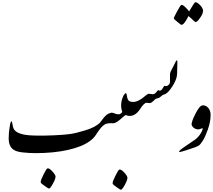

<svg xmlns="http://www.w3.org/2000/svg" viewBox="-20 -1383 1937 1747"><path d="M995.1 -262.2Q970.2 -262.2 952.1 -258.3Q935.1 -254.9 917 -238.8Q899.4 -224.1 880.9 -197.8Q872.1 -184.6 863 -171.6Q854 -158.7 845.2 -145.5Q824.7 -117.7 795.9 -98.6Q726.6 -46.9 595.2 -18.1Q465.8 10.3 306.2 10.3Q246.6 10.3 193.8 4.4Q133.8 -0.5 105.5 -19.5Q59.1 -48.3 59.1 -124.5Q59.1 -173.3 67.4 -224.1Q74.7 -278.8 84 -278.8Q89.8 -278.8 95.2 -245.1Q98.6 -211.4 118.9 -192.4Q139.2 -173.3 184.1 -161.6Q229 -149.9 314.9 -149.4Q385.3 -147.9 472.7 -151.9Q560.1 -155.8 614.7 -163.1Q669.4 -170.4 748.5 -194.8Q800.3 -210 834.7 -228Q869.1 -246.1 889.2 -266.6Q891.1 -268.1 908.7 -291.7Q926.3 -315.4 937.5 -326.7Q960 -350.6 995.1 -357.9Q1019.5 -341.8 1015.6 -309.1Q1007.8 -277.3 995.1 -262.2ZM350.1 272.5Q350.1 280.8 360.4 289.6Q372.6 299.3 397 316.2Q421.4 333 425.8 333Q436.5 333 460.9 289.3Q485.4 245.6 485.4 222.7Q483.4 205.1 454.3 174.1Q425.3 143.1 409.7 149.9Q401.9 153.8 376 205.1Q350.1 256.3 350.1 272.5Z M1134.8 -511.7Q1139.2 -468.8 1162.1 -460Q1169.4 -443.4 1172.4 -425Q1175.3 -406.7 1175 -388.9Q1174.8 -371.1 1171.4 -355.2Q1168 -339.4 1162.1 -328.1Q1144.5 -327.1 1126 -335.9Q1120.1 -338.4 1074.5 -296.6Q1028.8 -254.9 995.1 -262.2Q990.2 -272.9 987.3 -285.2Q984.4 -297.4 983.9 -309.8Q983.4 -322.3 985.8 -334.5Q988.3 -346.7 995.1 -357.9Q1007.3 -357.9 1022.7 -351.1Q1038.1 -344.2 1054.9 -343Q1071.8 -341.8 1084.5 -354.5Q1089.4 -357.9 1092.3 -365.2Q1067.4 -437 1104 -514.2Q1116.7 -535.2 1124.5 -535.2Q1131.3 -535.2 1134.8 -511.7ZM1004.4 283.2Q1004.4 291.5 1014.6 300.3Q1026.9 310.1 1051.3 326.9Q1075.7 343.8 1080.1 343.8Q1090.8 343.8 1115.2 300Q1139.6 256.3 1139.6 233.4Q1137.7 215.8 1108.6 184.8Q1079.6 153.8 1064 160.6Q1056.2 164.6 1030.3 215.8Q1004.4 267.1 1004.4 283.2Z M1162.1 -460Q1196.3 -449.2 1229.2 -463.1Q1262.2 -477.1 1291 -502Q1321.8 -528.3 1332 -529.8Q1339.4 -530.3 1350.1 -528.3Q1360.4 -525.4 1369.1 -525.4Q1386.2 -525.4 1399.4 -541.5Q1411.1 -556.2 1417.5 -562.5Q1431.6 -556.2 1440.9 -559.6Q1452.6 -564 1465.3 -586.9Q1470.2 -598.6 1475.6 -601.6Q1494.6 -600.1 1496.6 -600.1L1505.4 -604.5Q1508.3 -597.7 1512.2 -588.9Q1515.1 -577.1 1515.1 -569.8Q1515.1 -566.4 1512.2 -557.6Q1509.8 -553.2 1505.4 -543L1496.6 -535.6Q1489.3 -528.8 1479 -525.4Q1468.3 -521.5 1464.4 -520Q1458.5 -518.1 1449.2 -509.3Q1442.4 -503.9 1432.1 -496.1Q1426.3 -490.2 1415.5 -489.3Q1403.8 -487.8 1397 -483.4Q1389.2 -478.5 1378.9 -466.8Q1356 -446.3 1345.7 -444.8Q1316.4 -447.8 1313 -447.8Q1291 -447.8 1252.9 -388.2Q1229.5 -354 1206.1 -341.1Q1182.6 -328.1 1162.1 -328.1Q1160.2 -330.1 1157 -337.6Q1153.8 -345.2 1150.9 -356.2Q1147.9 -367.2 1146.2 -380.6Q1144.5 -394 1145.3 -408Q1146 -421.9 1149.9 -435.5Q1153.8 -449.2 1162.1 -460Z M1505.9 -604.5Q1518.1 -611.8 1523.4 -622.6Q1526.9 -633.8 1526.9 -643.1Q1526.9 -649.9 1526.9 -665.5Q1526.9 -681.2 1526.9 -706.1Q1526.9 -725.1 1545.9 -757.3Q1558.6 -780.3 1580.6 -825.7Q1586.4 -835.9 1591.3 -833.5Q1594.2 -831.5 1593.8 -810.1Q1592.8 -795.4 1592.8 -769Q1592.8 -762.7 1591.3 -710Q1589.8 -669.4 1561.5 -619.1Q1531.2 -566.9 1505.9 -543Q1502 -558.6 1500.5 -573.7Q1499 -588.9 1505.9 -604.5ZM1561.5 -1214.8Q1561.5 -1224.6 1591.3 -1279.3Q1621.1 -1334 1628.4 -1337.4Q1640.6 -1342.3 1664.6 -1319.3Q1688.5 -1296.4 1700.7 -1278.8Q1715.3 -1302.7 1733.2 -1332.5Q1751 -1362.3 1757.3 -1362.8Q1775.4 -1362.8 1800.8 -1336.2Q1826.2 -1309.6 1827.6 -1286.1Q1827.6 -1258.3 1800.3 -1220.2Q1773.9 -1182.6 1761.7 -1182.6Q1753.4 -1182.6 1732.2 -1203.9Q1710.9 -1225.1 1694.8 -1236.8Q1655.3 -1157.2 1631.8 -1157.2Q1626 -1157.2 1615.2 -1166.5Q1605 -1175.3 1583.3 -1192.9Q1561.5 -1210.4 1561.5 -1214.8Z M1871.6 -205.6Q1846.2 -134.8 1824.2 -101.1Q1802.2 -67.4 1789.8 -59.3Q1777.3 -51.3 1752.4 -42Q1727.5 -32.7 1676.5 -16.4Q1625.5 0 1616.2 0Q1610.4 0 1610.4 -2.9Q1604.5 -10.7 1671.1 -55.4Q1737.8 -100.1 1757.1 -114Q1776.4 -127.9 1796.6 -154.8Q1816.9 -181.6 1826.2 -215.3Q1820.8 -215.8 1815.7 -214.4Q1810.5 -212.9 1805.4 -210.9Q1800.3 -209 1794.9 -207.3Q1789.6 -205.6 1784.7 -205.6Q1757.3 -206.5 1739 -223.4Q1720.7 -240.2 1723.6 -260.7Q1726.6 -272.9 1732.2 -289.6Q1737.8 -306.2 1755.4 -342Q1772.9 -377.9 1790.8 -401.4Q1808.6 -424.8 1826.2 -424.8Q1856.4 -424.8 1876.5 -399.2Q1896.5 -373.5 1896.5 -337.4Q1896.5 -319.3 1894.3 -301.3Q1892.1 -283.2 1889.6 -271.2Q1887.2 -259.3 1882.3 -240.5Q1877.4 -221.7 1871.6 -205.6Z"/></svg>

Font: IranNastaliq
Style: Regular
Weight: 400
Designer: Hossein Zahedi
Version: Version 1.5